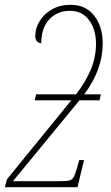

<svg xmlns="http://www.w3.org/2000/svg" viewBox="-44 -780 463 800"><path d="M-15 -33 253 -362H101L106 -387H273Q313 -439 334.5 -490.5Q356 -542 356 -598Q356 -656 327.5 -695.5Q299 -735 248 -735Q195 -735 161.5 -699.5Q128 -664 128 -600Q118 -600 110.5 -607.5Q103 -615 103 -631Q103 -662 121 -692Q139 -722 172.5 -741Q206 -760 250 -760Q314 -760 349 -714Q384 -668 384 -600Q384 -490 307 -387H376L371 -362H287L10 -25H204Q235 -25 246.5 -28.5Q258 -32 264 -43.5Q270 -55 280 -91L286 -113H306L279 0H-24Z"/></svg>

Font: Noto Serif CondThin
Style: Italic
Weight: 250
Width: 3
Italic angle: -12°
Designer: Monotype Design Team
Foundry: Monotype Imaging Inc.
Version: Version 1.001